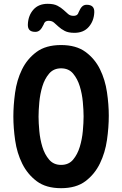

<svg xmlns="http://www.w3.org/2000/svg" viewBox="-20 -976 640 1006"><path d="M300 -112Q340 -112 363 -139.5Q386 -167 398 -206.5Q410 -246 414 -289.5Q418 -333 418 -366Q418 -398 414 -441.5Q410 -485 398 -524Q386 -563 363 -590.5Q340 -618 300 -618Q261 -618 237.5 -590.5Q214 -563 202 -523.5Q190 -484 186 -440.5Q182 -397 182 -365Q182 -333 186 -289.5Q190 -246 202 -206.5Q214 -167 237.5 -139.5Q261 -112 300 -112ZM300 10Q221 10 172.5 -26.5Q124 -63 96.5 -118.5Q69 -174 59.5 -240Q50 -306 50 -366Q50 -424 59 -490Q68 -556 95 -611.5Q122 -667 171 -703.5Q220 -740 300 -740Q379 -740 428 -704Q477 -668 504 -613Q531 -558 540.5 -493Q550 -428 550 -370Q550 -309 540.5 -242.5Q531 -176 503.5 -119.5Q476 -63 427.5 -26.5Q379 10 300 10ZM209 -848Q199 -827 189 -818Q179 -809 165 -809Q144 -809 134.5 -819Q125 -829 126 -849Q128 -895 155 -925.5Q182 -956 230 -956Q262 -956 281 -946Q300 -936 313 -924Q326 -912 337 -902.5Q348 -893 365 -893Q371 -893 376 -894.5Q381 -896 384 -898.5Q387 -901 389 -904.5Q391 -908 392 -912Q401 -933 410.5 -942Q420 -951 434 -951Q455 -951 465 -941Q475 -931 474 -911Q472 -866 445 -835Q418 -804 370 -804Q338 -804 319 -814Q300 -824 287 -836Q274 -848 263 -857.5Q252 -867 235 -867Q229 -867 224.5 -865.5Q220 -864 217 -861.5Q214 -859 212 -855.5Q210 -852 209 -848Z"/></svg>

Font: Maple Mono Normal NL
Style: Bold
Weight: 700
Monospace: yes
Designer: subframe7536
Version: Version 7.000